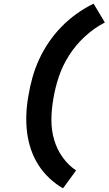

<svg xmlns="http://www.w3.org/2000/svg" viewBox="-20 -861 589 1042"><path d="M322 161Q282 138 248 106Q214 74 189 35Q164 -4 148.5 -49Q133 -94 127 -142Q121 -190 123 -240Q125 -290 134 -340Q142 -390 156 -440Q170 -490 192 -538Q214 -586 244.5 -631Q275 -676 313 -715Q351 -754 395.5 -786Q440 -818 488 -841L549 -739Q491 -709 441 -663Q391 -617 355.5 -561.5Q320 -506 299.5 -445Q279 -384 269 -322Q269 -322 269 -322Q269 -322 269 -322V-321Q259 -265 259 -209Q259 -153 274 -102Q289 -51 319.5 -8Q350 35 393 64Z"/></svg>

Font: Iosevka SS04 Heavy Oblique
Style: Regular
Weight: 900
Italic angle: -9°
Monospace: yes
Designer: Belleve Invis
Foundry: Belleve Invis
Version: Version 19.0.0; ttfautohint (v1.8.4)